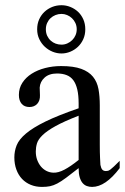

<svg xmlns="http://www.w3.org/2000/svg" viewBox="-20 -716 484 744"><path d="M284.7 -267.6Q228 -245.6 195.1 -227.3Q162.1 -209 145 -192.4Q127.9 -175.8 123.3 -160.4Q118.7 -145 118.7 -128.9Q118.7 -111.3 124 -96.7Q129.4 -82 138.4 -71Q147.5 -60.1 159.9 -53.7Q172.4 -47.4 186.5 -46.9Q205.6 -45.9 229.7 -58.6Q253.9 -71.3 284.7 -96.2ZM443.8 -64.5Q388.7 8.3 336.9 8.3Q326.2 8.3 316.7 4.9Q307.1 1.5 300 -6.8Q293 -15.1 288.8 -29.1Q284.7 -43 284.7 -64.5Q255.4 -41.5 236.1 -27.1Q216.8 -12.7 201.9 -4.9Q187 2.9 173.6 5.6Q160.2 8.3 142.6 8.3Q118.7 8.3 99.1 0.2Q79.6 -7.8 65.4 -22.7Q51.3 -37.6 43.5 -58.8Q35.6 -80.1 35.6 -106Q35.6 -130.9 44.7 -153.3Q53.7 -175.8 80.6 -198.5Q107.4 -221.2 156.2 -245.1Q205.1 -269 284.7 -296.4V-314.9Q284.7 -347.2 279.5 -369.1Q274.4 -391.1 264.2 -405Q253.9 -418.9 238 -425Q222.2 -431.2 201.2 -431.2Q170.4 -431.2 152.8 -415.3Q135.3 -399.4 133.8 -376.5L134.8 -347.2Q135.7 -326.2 124.3 -313.7Q112.8 -301.3 94.2 -301.3Q74.7 -301.3 64 -313.7Q53.2 -326.2 53.2 -348.1Q53.2 -374.5 66.7 -395.3Q80.1 -416 102.8 -430.4Q125.5 -444.8 155 -452.4Q184.6 -460 216.8 -460Q265.1 -460 294.7 -449.2Q324.2 -438.5 340.3 -418.7Q356.4 -398.9 361.6 -370.8Q366.7 -342.8 366.7 -307.6V-155.3Q366.7 -124 367.7 -104Q368.7 -84 369.1 -77.1Q371.6 -64 376.5 -58.6Q381.3 -53.2 390.6 -53.2Q395 -53.2 398.7 -54.2Q402.3 -55.2 408 -59.3Q413.6 -63.5 421.9 -71.3Q430.2 -79.1 443.8 -92.8ZM277.3 -602.5Q277.3 -615.7 272.2 -626.7Q267.1 -637.7 258.8 -645.5Q250.5 -653.3 240 -657.7Q229.5 -662.1 218.3 -662.1Q206.1 -662.1 195.1 -657.7Q184.1 -653.3 175.8 -645.5Q167.5 -637.7 162.6 -626.7Q157.7 -615.7 157.7 -602.5Q157.7 -588.4 162.8 -577.4Q168 -566.4 176.5 -558.6Q185.1 -550.8 195.8 -546.9Q206.5 -543 218.3 -543Q230.5 -543 241.2 -547.9Q252 -552.7 260 -560.8Q268.1 -568.8 272.7 -579.6Q277.3 -590.3 277.3 -602.5ZM310.5 -602.5Q310.5 -581.5 302.7 -564.2Q294.9 -546.9 282 -534.7Q269 -522.5 252.4 -515.6Q235.8 -508.8 218.3 -508.8Q200.7 -508.8 183.8 -515.6Q167 -522.5 153.8 -534.7Q140.6 -546.9 132.3 -564.2Q124 -581.5 124 -602.5Q124 -623.5 131.6 -640.6Q139.2 -657.7 152.1 -669.9Q165 -682.1 182.1 -689Q199.2 -695.8 218.3 -695.8Q235.8 -695.8 252.4 -689.2Q269 -682.6 282 -670.7Q294.9 -658.7 302.7 -641.4Q310.5 -624 310.5 -602.5Z"/></svg>

Font: Doulos SIL Phon
Style: Regular
Weight: 400
Designer: Walt Agee, Victor Gaultney, Peter Martin, Debbi Hosken, Becca Hirsbrunner
Foundry: SIL International
Version: Version 5.000